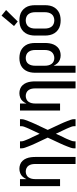

<svg xmlns="http://www.w3.org/2000/svg" viewBox="740 -1554 1019 2540"><g transform="rotate(-90 1250.0 -284.5)"><path d="M350 205H443V-330Q443 -360 439 -389Q435 -418 424 -445.5Q413 -473 393 -495Q373 -517 345 -527.5Q317 -538 287 -538Q258 -538 229.5 -527.5Q201 -517 181.5 -494.5Q162 -472 150 -445V-530H57V0H150V-330Q150 -353 155 -375Q160 -397 172.5 -416Q185 -435 206.5 -444.5Q228 -454 250 -454Q273 -454 294 -444.5Q315 -435 328 -416Q341 -397 345.5 -375Q350 -353 350 -330Z M557 205H650V187Q650 169 657 151.5Q664 134 670.5 117Q677 100 684.5 83.5Q692 67 700 51Q700 51 700 51Q700 51 700 51Q700 51 700 51Q700 51 700 51L701 50Q703 45 705 42L750 -55L796 42Q797 45 800 50V51Q808 67 815.5 83.5Q823 100 830 117Q837 134 843.5 151.5Q850 169 850 187V205H943V187Q943 163 934.5 140Q926 117 917.5 94.5Q909 72 899.5 50Q890 28 880 6L801 -163L880 -331Q890 -353 899.5 -375Q909 -397 917.5 -419.5Q926 -442 934.5 -465Q943 -488 943 -512V-530H850V-512Q850 -494 843.5 -476.5Q837 -459 830 -442Q823 -425 815.5 -408.5Q808 -392 800 -376Q800 -376 800 -376Q800 -376 800 -376Q800 -376 800 -376Q800 -376 800 -376V-375Q797 -370 796 -367L750 -270L705 -367Q703 -370 701 -375L700 -376Q692 -392 684.5 -408.5Q677 -425 670.5 -442Q664 -459 657 -476.5Q650 -494 650 -512V-530H557V-512Q557 -488 565.5 -465Q574 -442 582.5 -419.5Q591 -397 600.5 -375Q610 -353 620 -331L699 -163L620 6Q610 28 600.5 50Q591 72 582.5 94.5Q574 117 565.5 140Q557 163 557 187Z M1350 205H1443V-330Q1443 -360 1439 -389Q1435 -418 1424 -445.5Q1413 -473 1393 -495Q1373 -517 1345 -527.5Q1317 -538 1287 -538Q1258 -538 1229.5 -527.5Q1201 -517 1181.5 -494.5Q1162 -472 1150 -445V-530H1057V0H1150V-330Q1150 -353 1155 -375Q1160 -397 1172.5 -416Q1185 -435 1206.5 -444.5Q1228 -454 1250 -454Q1273 -454 1294 -444.5Q1315 -435 1328 -416Q1341 -397 1345.5 -375Q1350 -353 1350 -330Z M1557 205H1650V-85Q1662 -58 1682 -35.5Q1702 -13 1730 -2.5Q1758 8 1788 8Q1818 8 1846.5 -2Q1875 -12 1896.5 -34Q1918 -56 1930 -83.5Q1942 -111 1946.5 -140.5Q1951 -170 1951 -200V-330Q1951 -363 1944.5 -395.5Q1938 -428 1920 -456Q1902 -484 1875 -503.5Q1848 -523 1816 -530.5Q1784 -538 1751 -538Q1719 -538 1687 -530Q1655 -522 1629 -502.5Q1603 -483 1586.5 -454.5Q1570 -426 1563.5 -394Q1557 -362 1557 -330ZM1751 -76Q1728 -76 1707 -85.5Q1686 -95 1673 -114Q1660 -133 1655 -155Q1650 -177 1650 -200V-330Q1650 -353 1655 -375Q1660 -397 1673 -416.5Q1686 -436 1707 -445Q1728 -454 1751 -454Q1774 -454 1796 -445.5Q1818 -437 1832.5 -418Q1847 -399 1852.5 -376Q1858 -353 1858 -330V-200Q1858 -177 1852.5 -154Q1847 -131 1832.5 -112.5Q1818 -94 1796 -85Q1774 -76 1751 -76Z M2235 -560 2387 -714 2313 -774 2175 -609ZM2250 8Q2283 8 2315.5 0.5Q2348 -7 2375 -26.5Q2402 -46 2420 -74Q2438 -102 2444.5 -134.5Q2451 -167 2451 -200V-330Q2451 -363 2444.5 -395.5Q2438 -428 2420 -456Q2402 -484 2375 -503.5Q2348 -523 2315.5 -530.5Q2283 -538 2250 -538Q2217 -538 2185 -530.5Q2153 -523 2125.5 -503.5Q2098 -484 2080.5 -456Q2063 -428 2056 -395.5Q2049 -363 2049 -330V-200Q2049 -167 2056 -134.5Q2063 -102 2080.5 -74Q2098 -46 2125.5 -26.5Q2153 -7 2185 0.5Q2217 8 2250 8ZM2250 -76Q2227 -76 2204.5 -84.5Q2182 -93 2167.5 -112Q2153 -131 2147.5 -154Q2142 -177 2142 -200V-330Q2142 -353 2147.5 -376Q2153 -399 2167.5 -418Q2182 -437 2204.5 -445.5Q2227 -454 2250 -454Q2273 -454 2295.5 -445.5Q2318 -437 2332.5 -418Q2347 -399 2352.5 -376Q2358 -353 2358 -330V-200Q2358 -177 2352.5 -154Q2347 -131 2332.5 -112Q2318 -93 2295.5 -84.5Q2273 -76 2250 -76Z"/></g></svg>

Font: Iosevka SS08 Medium
Style: Regular
Weight: 500
Monospace: yes
Designer: Belleve Invis
Foundry: Belleve Invis
Version: Version 3.4.3; ttfautohint (v1.8.3)